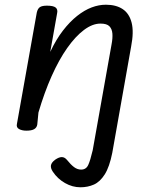

<svg xmlns="http://www.w3.org/2000/svg" viewBox="-20 -539 653 814"><path d="M456 109Q444 169 424 200.5Q404 232 378 243.5Q352 255 321 255Q287 255 255.5 237Q224 219 204 189Q194 174 196 162Q198 150 214 138Q230 127 242 127Q254 127 264 139Q280 159 294 169.5Q308 180 324 180Q345 180 354 160.5Q363 141 373 98L453 -351Q458 -377 456.5 -396.5Q455 -416 444 -427.5Q433 -439 406 -439Q372 -439 336 -412Q300 -385 265 -335.5Q230 -286 199 -216.5Q168 -147 143 -62L138 -11Q136 2 125 8.5Q114 15 92 15Q73 15 60.5 8Q48 1 52 -15L136 -486Q140 -503 149.5 -509Q159 -515 179 -515Q206 -515 216 -507Q226 -499 222 -482L193 -319Q218 -372 247 -409.5Q276 -447 307 -471.5Q338 -496 368.5 -507.5Q399 -519 429 -519Q472 -519 500 -500.5Q528 -482 538 -443Q548 -404 536 -342Z"/></svg>

Font: Playwrite DE VA
Style: Regular
Weight: 400
Designer: Veronika Burian, José Scaglione
Foundry: TypeTogether
Version: Version 1.002